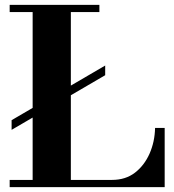

<svg xmlns="http://www.w3.org/2000/svg" viewBox="-20 -774 721 794"><path d="M28 -237V-277L415 -503V-463ZM20 0V-30H443Q499.3 -30 538.2 -60Q577 -90 598.6 -138.9Q620.1 -187.9 621.3 -245H661V0ZM115 -15V-754H273V-15ZM20 -724V-754H391V-724Z"/></svg>

Font: Libre Bodoni
Style: Regular
Weight: 400
Designer: Pablo Impallari, Rodrigo Fuenzalida
Foundry: Impallari Type
Version: Version 2.005;gftools[0.9.23]